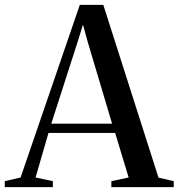

<svg xmlns="http://www.w3.org/2000/svg" viewBox="-44 -768 734 788"><path d="M40.5 -39.5 283.5 -748H380L606.5 -39L669 -24.5V0H413V-24.5L484 -39.5L428.5 -222.5H155L102 -39.5L173 -24.5V0H-24.5V-24.5ZM416 -260.5 315 -599.5 296.5 -667 275.5 -599 166.5 -260.5Z"/></svg>

Font: Merriweather 120pt
Style: Regular
Weight: 400
Version: Version 2.100